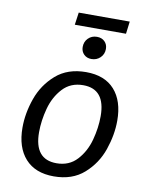

<svg xmlns="http://www.w3.org/2000/svg" viewBox="-92 -896 760 975"><g transform="rotate(10 288.0 -408.5)"><path d="M54 -205Q54 -279 81 -355.5Q108 -432 168.5 -485Q229 -538 324 -538Q420 -538 471 -481Q522 -424 522 -322Q522 -249 495.5 -172Q469 -95 408.5 -41.5Q348 12 253 12Q157 12 105.5 -45.5Q54 -103 54 -205ZM435 -330Q435 -470 321 -470Q256 -470 215.5 -426Q175 -382 158 -319Q141 -256 141 -196Q141 -56 255 -56Q320 -56 360.5 -100Q401 -144 418 -207Q435 -270 435 -330ZM284 -661Q284 -688 302 -706Q320 -724 347 -724Q372 -724 387 -709Q402 -694 402 -671Q402 -644 383.5 -626Q365 -608 338 -608Q314 -608 299 -623Q284 -638 284 -661ZM225 -765 234 -829H497L489 -765Z"/></g></svg>

Font: FiraGO Book
Style: Italic
Weight: 350
Italic angle: -8°
Designer: bBox Type GmbH
Foundry: bBox Type GmbH
Version: Version 1.001